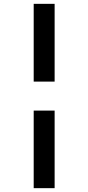

<svg xmlns="http://www.w3.org/2000/svg" viewBox="-20 -889 460 1000"><path d="M264.5 -869V-464H155.5V-869ZM264.5 -313V91H155.5V-313Z"/></svg>

Font: Merriweather 20pt Black
Style: Regular
Weight: 900
Version: Version 2.100